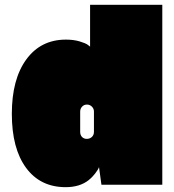

<svg xmlns="http://www.w3.org/2000/svg" viewBox="-20 -765 721 795"><path d="M652 0H400L390 -73Q386 -62 373.5 -46Q361 -30 347 -19Q310 10 252 10Q147 10 88 -70Q29 -150 29 -293.5Q29 -437 89 -519Q149 -601 253 -601Q285 -601 310 -593.5Q335 -586 344 -579L353 -572V-745H652ZM312 -303V-219Q312 -206 319.5 -198Q327 -190 339.5 -190Q352 -190 360.5 -198Q369 -206 369 -219V-303Q369 -315 360.5 -323.5Q352 -332 340 -332Q328 -332 320 -323.5Q312 -315 312 -303Z"/></svg>

Font: Erica One
Style: Regular
Weight: 400
Designer: Miguel Hernandez
Foundry: Miguel Hernandez
Version: Version 1.003